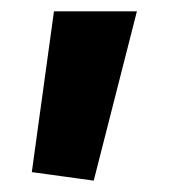

<svg xmlns="http://www.w3.org/2000/svg" viewBox="-20 -780 297 338"><path d="M145 -462 36 -477 75 -760H221Z"/></svg>

Font: Murecho SemiBold
Style: Regular
Weight: 600
Designer: Neil Summerour
Foundry: Positype
Version: Version 1.010; ttfautohint (v1.8.3)